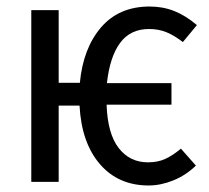

<svg xmlns="http://www.w3.org/2000/svg" viewBox="-20 -558 640 589"><path d="M535 -102 581 -50Q550 -20 511.5 -4.5Q473 11 436 11Q343 11 286.5 -54.5Q230 -120 224 -234H160V0H76V-527H160V-304H225Q235 -410 290 -474Q345 -538 439 -538Q480 -538 515 -524Q550 -510 584 -481L541 -429Q515 -449 491 -459Q467 -469 437 -469Q380 -469 348.5 -426.5Q317 -384 308 -303H506V-237H307Q310 -148 344 -104Q378 -60 434 -60Q464 -60 487 -70.5Q510 -81 535 -102Z"/></svg>

Font: Fira Mono
Style: Regular
Weight: 400
Designer: Carrois Corporate & Edenspiekermann AG
Foundry: Carrois Corporate GbR & Edenspiekermann AG
Version: Version 3.206